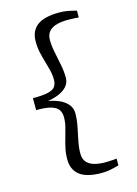

<svg xmlns="http://www.w3.org/2000/svg" viewBox="-138 -877 776 1087"><g transform="rotate(-15 250.5 -334.0)"><path d="M320 136Q232.5 136 191.2 104Q150 72 150 12Q150 -23.5 156.8 -54.2Q163.5 -85 172 -113.2Q180.5 -141.5 187.2 -169Q194 -196.5 194 -225Q194 -249 183 -267Q172 -285 141.2 -294.8Q110.5 -304.5 52 -304V-374Q110.5 -373.5 141.2 -381Q172 -388.5 183 -404.2Q194 -420 194 -444Q194 -472.5 187.2 -500Q180.5 -527.5 172 -555.8Q163.5 -584 156.8 -614.5Q150 -645 150 -680Q150 -741 191.2 -772.5Q232.5 -804 320 -804Q346.5 -804 370 -799.8Q393.5 -795.5 421 -788V-748Q417.5 -749 402.2 -749.8Q387 -750.5 371.8 -750.8Q356.5 -751 353 -751Q322 -751 293.8 -744Q265.5 -737 247.8 -718.5Q230 -700 230 -666Q230 -633.5 238 -594.5Q246 -555.5 254 -515.2Q262 -475 262 -439Q262 -407 242.2 -386Q222.5 -365 192 -353Q161.5 -341 129 -336Q161.5 -331.5 192 -318.5Q222.5 -305.5 242.2 -283.2Q262 -261 262 -229Q262 -193 254 -153Q246 -113 238 -74.2Q230 -35.5 230 -3Q230 32 247.5 50.5Q265 69 293.2 76Q321.5 83 353 83Q357.5 83 372.8 82.5Q388 82 402.8 81Q417.5 80 421 79V119Q393.5 126.5 370 131.2Q346.5 136 320 136Z"/></g></svg>

Font: Merriweather Light
Style: Regular
Weight: 300
Designer: Eben Sorkin
Foundry: Eben Sorkin
Version: Version 2.100